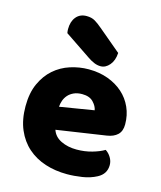

<svg xmlns="http://www.w3.org/2000/svg" viewBox="-114 -830 778 928"><g transform="rotate(15 275.0 -365.5)"><path d="M309 16Q250 16 199.5 -0.5Q149 -17 111.5 -50Q74 -83 52.5 -133Q31 -183 31 -250Q31 -316 52.5 -363.5Q74 -411 109 -441.5Q144 -472 189 -486.5Q234 -501 281 -501Q334 -501 377.5 -485Q421 -469 452.5 -441Q484 -413 501.5 -374Q519 -335 519 -289Q519 -255 500 -237Q481 -219 447 -214L200 -177Q211 -144 245 -127.5Q279 -111 323 -111Q364 -111 400.5 -121.5Q437 -132 460 -146Q476 -136 487 -118Q498 -100 498 -80Q498 -35 456 -13Q424 4 384 10Q344 16 309 16ZM281 -377Q257 -377 239.5 -369Q222 -361 211 -348.5Q200 -336 194.5 -320.5Q189 -305 188 -289L359 -317Q356 -337 337 -357Q318 -377 281 -377ZM135 -643Q133 -653 133 -663Q133 -701 152 -724Q171 -747 204 -747Q229 -747 246 -737Q263 -727 284 -709L397 -614Q395 -576 375.5 -553Q356 -530 331 -530Q315 -530 299 -536.5Q283 -543 267 -554Z"/></g></svg>

Font: Baloo Thambi
Style: Regular
Weight: 400
Designer: Aadarsh Rajan and Ek Type
Foundry: Ek Type
Version: Version 1.100;PS 1.000;hotconv 1.0.88;makeotf.lib2.5.647800;